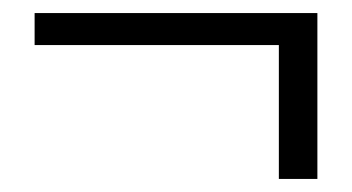

<svg xmlns="http://www.w3.org/2000/svg" viewBox="-20 -324 539 294"><path d="M466 -304V-50H407V-255H33V-304Z"/></svg>

Font: GFS Didot
Style: Regular
Weight: 400
Designer: Takis Katsoulidis and George D. Matthiopoulos
Foundry: Takis Katsoulidis and George D. Matthiopoulos
Version: Version 1.0